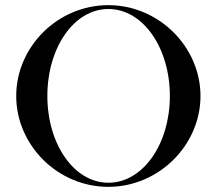

<svg xmlns="http://www.w3.org/2000/svg" viewBox="-20 -711 842 746"><path d="M43 -338C43 -529 204 -691 401 -691C597 -691 759 -529 759 -338C759 -147 597 15 401 15C204 15 43 -147 43 -338ZM164 -338C164 -152 267 -1 401 -1C536 -1 640 -152 640 -338C640 -525 536 -676 401 -676C267 -676 164 -525 164 -338Z"/></svg>

Font: Open Baskerville 0.0.53
Style: Normal
Weight: 400
Designer: Isaac Moore, James Puckett, Rob Mientjes
Foundry: The Open Baskerville Project
Version: 0.0.53 (g939f078)